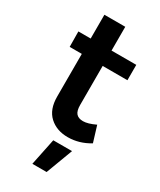

<svg xmlns="http://www.w3.org/2000/svg" viewBox="-221 -732 856 1028"><g transform="rotate(30 207.5 -218.0)"><path d="M394 -33Q330 6 260 6Q191 6 147 -34.5Q103 -75 103 -154V-418H28L27 -513H103V-660H232V-513H385V-418H232V-177Q232 -140 246 -124.5Q260 -109 288 -109Q318 -109 364 -131ZM202 59H318L256 224H168Z"/></g></svg>

Font: Gontserrat Medium
Style: Regular
Weight: 500
Designer: Julieta Ulanovsky
Foundry: Julieta Ulanovsky
Version: Version 6.001